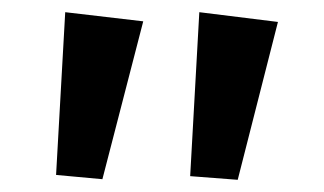

<svg xmlns="http://www.w3.org/2000/svg" viewBox="-20 -757 532 315"><path d="M87 -737 215 -722 148 -463 72 -470ZM307 -737 436 -721 370 -462 292 -468Z"/></svg>

Font: BioRhyme SemiExpanded SemiBold
Style: Regular
Weight: 600
Width: 6
Designer: Aoife Mooney
Foundry: Aoife Mooney Type
Version: Version 1.600;gftools[0.9.33]